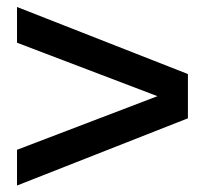

<svg xmlns="http://www.w3.org/2000/svg" viewBox="-20 -530 600 564"><path d="M30 15 532 -182.5V-312.5L30 -509.5V-404.5L442.5 -247.5L30 -90Z"/></svg>

Font: HK Grotesk
Style: Bold Italic
Weight: 700
Italic angle: -16°
Designer: Alfredo Marco Pradil
Foundry: Hanken Design Co.
Version: Version 3.001;FEAKit 1.0